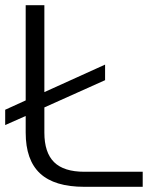

<svg xmlns="http://www.w3.org/2000/svg" viewBox="-20 -720 605 740"><path d="M530 -58V0H305Q190 0 134.5 -51.5Q79 -103 79 -209V-273L0 -238V-297L79 -333V-700H151V-365L385 -471V-411L151 -306V-209Q151 -132 188.5 -95Q226 -58 305 -58Z"/></svg>

Font: KoHo
Style: Regular
Weight: 400
Version: Version 1.000; ttfautohint (v1.6)